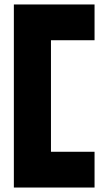

<svg xmlns="http://www.w3.org/2000/svg" viewBox="-20 -739 465 859"><path d="M42 -60V-719H208V-60ZM42 100V-60H403V100ZM208 -559V-719H403V-559Z"/></svg>

Font: Foldit
Style: Bold
Weight: 700
Version: Version 1.003